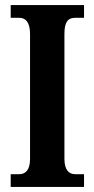

<svg xmlns="http://www.w3.org/2000/svg" viewBox="-20 -734 371 754"><path d="M22 0H310V-50H275C252 -50 233 -65 233 -110V-601C233 -651 249 -664 275 -664H310V-714H22V-664H56C77 -664 98 -651 98 -601V-109C98 -63 77 -50 56 -50H22Z"/></svg>

Font: Noto Serif Georgian ExtraCondensed Bold
Style: Regular
Weight: 700
Width: 2
Designer: Monotype Design Team, Akaki Razmadze
Foundry: Google LLC
Version: Version 2.003